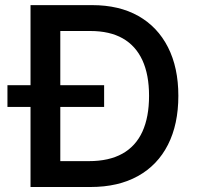

<svg xmlns="http://www.w3.org/2000/svg" viewBox="-20 -748 787 768"><path d="M342.3 0H160.6V-103.5H335.9Q416 -103.5 469.5 -133.3Q522.9 -163.1 549.6 -221.4Q576.2 -279.8 576.2 -364.7Q576.2 -449.2 549.6 -507.1Q522.9 -564.9 470.9 -594.5Q418.9 -624 341.3 -624H157.2V-727.5H348.6Q456.5 -727.5 533.4 -684.1Q610.4 -640.6 651.9 -559.1Q693.4 -477.5 693.4 -364.7Q693.4 -251 651.9 -169.2Q610.4 -87.4 531.7 -43.7Q453.1 0 342.3 0ZM221.2 -727.5V0H102.1V-727.5ZM9.8 -320.3V-407.2H396.5V-320.3Z"/></svg>

Font: Inter
Style: 540
Weight: 540
Designer: Rasmus Andersson
Foundry: rsms
Version: Version 4.001;git-66647c0bb